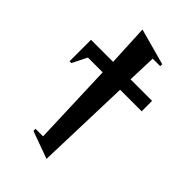

<svg xmlns="http://www.w3.org/2000/svg" viewBox="-225 -805 889 889"><g transform="rotate(45 219.5 -361.0)"><path d="M278.3 -460 263.7 7.3 129.4 -41.5V-55.2H178.7L164.1 -460H67.4L31.2 -387.7H19.5V-528.3H164.1L154.3 -730.5L332.5 -681.6V-668.5H283.2L278.3 -528.3H419.4V-460Z"/></g></svg>

Font: Arimo
Style: Bold
Weight: 700
Designer: Steve Matteson
Foundry: Monotype Imaging Inc.
Version: Version 1.33